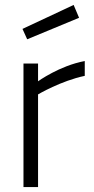

<svg xmlns="http://www.w3.org/2000/svg" viewBox="-20 -757 379 777"><path d="M90 -598 300 -685 278 -737 71 -640ZM134 0V-375C134 -375 227 -430 323 -450V-510C221 -491 134 -428 134 -428V-500H75V0Z"/></svg>

Font: RazerF5 Light
Style: Regular
Weight: 300
Foundry: Razer Inc.
Version: Version 2